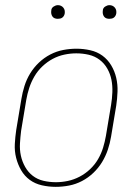

<svg xmlns="http://www.w3.org/2000/svg" viewBox="-20 -717 540 745"><path d="M196 8Q169 8 142.5 2Q116 -4 95.5 -19Q75 -34 62 -56.5Q49 -79 42.5 -105Q36 -131 37.5 -158.5Q39 -186 43 -213L63 -333Q67 -358 75 -383.5Q83 -409 97 -432Q111 -455 131 -474Q151 -493 175 -505.5Q199 -518 225 -523Q251 -528 277 -528Q304 -528 330.5 -522Q357 -516 377.5 -501Q398 -486 411.5 -463.5Q425 -441 431 -415Q437 -389 436 -361.5Q435 -334 431 -307L411 -187Q407 -162 398.5 -136.5Q390 -111 376 -88Q362 -65 342 -46Q322 -27 298 -14.5Q274 -2 248 3Q222 8 196 8ZM197 -10Q220 -10 243.5 -15Q267 -20 289 -31.5Q311 -43 329.5 -60.5Q348 -78 360.5 -99.5Q373 -121 380 -144Q387 -167 391 -190L411 -310Q415 -334 416 -359Q417 -384 412.5 -407Q408 -430 396.5 -450.5Q385 -471 366.5 -485Q348 -499 324.5 -504.5Q301 -510 276 -510Q253 -510 229.5 -505Q206 -500 184.5 -488.5Q163 -477 144.5 -459.5Q126 -442 113.5 -420.5Q101 -399 93.5 -376Q86 -353 82 -330L62 -210Q59 -186 57.5 -161Q56 -136 61 -113Q66 -90 77.5 -69.5Q89 -49 107 -35Q125 -21 148.5 -15.5Q172 -10 197 -10ZM404 -644Q398 -644 392.5 -646Q387 -648 383.5 -653Q380 -658 379 -664Q378 -670 379 -676Q379 -681 381.5 -685Q384 -689 388 -691.5Q392 -694 396 -695.5Q400 -697 405 -697Q411 -697 416.5 -694.5Q422 -692 426 -687Q430 -682 431 -676Q432 -670 431 -664Q430 -659 427.5 -655Q425 -651 421.5 -648.5Q418 -646 413.5 -645Q409 -644 404 -644ZM204 -644Q198 -644 192.5 -646Q187 -648 183.5 -653Q180 -658 179 -664Q178 -670 179 -676Q179 -681 181.5 -685Q184 -689 188 -691.5Q192 -694 196 -695.5Q200 -697 205 -697Q211 -697 216.5 -694.5Q222 -692 226 -687Q230 -682 231 -676Q232 -670 231 -664Q230 -659 227.5 -655Q225 -651 221.5 -648.5Q218 -646 213.5 -645Q209 -644 204 -644Z"/></svg>

Font: Iosevka SS18 Thin
Style: Italic
Weight: 100
Italic angle: -9°
Monospace: yes
Designer: Belleve Invis
Foundry: Belleve Invis
Version: Version 25.1.1; ttfautohint (v1.8.4)